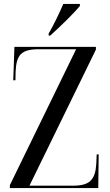

<svg xmlns="http://www.w3.org/2000/svg" viewBox="-20 -951 555 971"><path d="M226 -781V-771H234C281 -813 356 -886 384 -921V-931H300C281 -886 254 -830 226 -781ZM30 0H477L479 -170H469L467 -123C462 -41 433 -12 350 -12H129L465 -700V-714H53L47 -545H58L59 -590C63 -673 87 -702 177 -702H365L30 -15Z"/></svg>

Font: Noto Serif Display Condensed
Style: Regular
Weight: 400
Width: 3
Designer: Monotype Design Team
Foundry: Monotype Imaging Inc.
Version: Version 2.009